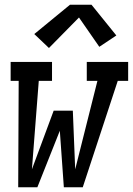

<svg xmlns="http://www.w3.org/2000/svg" viewBox="-20 -792 562 812"><path d="M57 0 59 -450H25V-530H200V-450H144L115 -76L207 -324H288L298 -76L392 -450H347V-530H522V-450H478L330 0H250L233 -239L138 0ZM187 -589 125 -648 276 -772H367L472 -642L400 -594L314 -718Z"/></svg>

Font: Iosevka Slab Medium Oblique
Style: Regular
Weight: 500
Italic angle: -9°
Monospace: yes
Designer: Belleve Invis
Foundry: Belleve Invis
Version: Version 11.1.1; ttfautohint (v1.8.3)